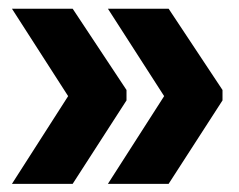

<svg xmlns="http://www.w3.org/2000/svg" viewBox="-20 -470 561 450"><path d="M8 -39.1 139.7 -244.7 8 -449.6H150.3L276.5 -259.1V-234.7L150.3 -39.1ZM232.9 -39.1 364.7 -244.7 232.9 -449.6H375.2L501.5 -259.1V-234.7L375.2 -39.1Z"/></svg>

Font: Anek Devanagari Medium
Style: Regular
Weight: 500
Designer: Kailash Malviya (Devanagari) & Yesha Goshar (Latin)
Foundry: Ek Type
Version: Version 1.003